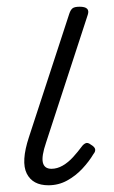

<svg xmlns="http://www.w3.org/2000/svg" viewBox="-20 -535 340 571"><path d="M124 16Q77 16 59.5 -19Q42 -54 66 -127L186 -494Q190 -506 196 -510.5Q202 -515 217 -515Q233 -515 239 -509Q245 -503 241 -491L117 -111Q103 -70 107.5 -51.5Q112 -33 133 -33Q150 -33 166.5 -42.5Q183 -52 197.5 -68Q212 -84 223 -99Q228 -106 234.5 -109Q241 -112 250 -105Q262 -98 263 -91Q264 -84 258 -77Q245 -55 225 -33.5Q205 -12 179.5 2Q154 16 124 16Z"/></svg>

Font: Playwrite CU ExtraLight
Style: Regular
Weight: 250
Designer: Veronika Burian, José Scaglione
Foundry: TypeTogether
Version: Version 1.002